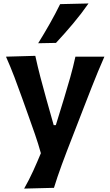

<svg xmlns="http://www.w3.org/2000/svg" viewBox="-20 -875 637 1110"><path d="M119.6 215.3Q148.4 164.6 171.9 113Q195.3 61.5 216.3 10.7Q201.2 -43.9 181.9 -99.6Q162.6 -155.3 143.6 -208L108.4 -306.6Q87.4 -365.7 64 -427.5Q40.5 -489.3 14.6 -547.4L184.1 -552.2Q197.8 -489.3 213.4 -429.7Q229 -370.1 246.6 -307.1L290.5 -151.4H302.7L350.6 -307.1Q369.1 -368.2 386 -427.5Q402.8 -486.8 416 -547.4H583.5Q564 -502.9 546.9 -461.9Q529.8 -420.9 510.5 -371.6Q491.2 -322.3 464.4 -253.4L404.8 -99.6Q363.8 4.9 336.9 78.1Q310.1 151.4 292 210.9ZM200.7 -625Q235.8 -681.6 267.8 -738Q299.8 -794.4 327.6 -851.1L491.7 -855Q450.7 -795.9 402.8 -739Q355 -682.1 303.7 -627Z"/></svg>

Font: Pinar DS4-SemiBold
Style: Regular
Weight: 600
Designer: Amin Abedi
Version: Version 2.000